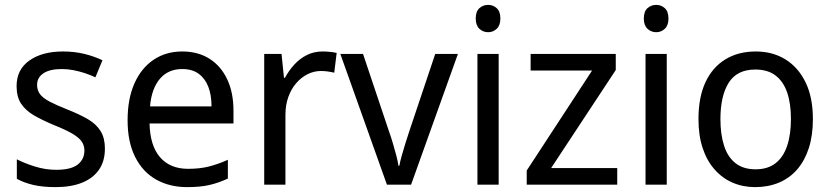

<svg xmlns="http://www.w3.org/2000/svg" viewBox="-20 -757 3402 787"><path d="M410 -148Q410 -96 385.5 -61Q361 -26 316 -8Q271 10 208 10Q155 10 116.5 1Q78 -8 49 -24V-104Q80 -88 123 -74.5Q166 -61 210 -61Q271 -61 298.5 -82.5Q326 -104 326 -140Q326 -160 315.5 -176Q305 -192 278.5 -208Q252 -224 202 -244Q154 -264 119.5 -284Q85 -304 66.5 -332Q48 -360 48 -404Q48 -472 100.5 -509Q153 -546 238 -546Q284 -546 324 -536.5Q364 -527 400 -510L371 -440Q350 -450 327 -457.5Q304 -465 280.5 -469.5Q257 -474 233 -474Q184 -474 158 -456.5Q132 -439 132 -409Q132 -387 144 -371Q156 -355 183.5 -340.5Q211 -326 259 -307Q307 -288 341 -268Q375 -248 392.5 -219.5Q410 -191 410 -148Z M727 -546Q792 -546 839 -516Q886 -486 911.5 -431.5Q937 -377 937 -304V-251H593Q595 -160 636 -112.5Q677 -65 751 -65Q799 -65 836.5 -74.5Q874 -84 914 -102V-25Q875 -7 837.5 1.5Q800 10 747 10Q675 10 620 -21Q565 -52 534 -113.5Q503 -175 503 -264Q503 -352 531 -415Q559 -478 609.5 -512Q660 -546 727 -546ZM727 -474Q669 -474 635 -433.5Q601 -393 595 -321H847Q847 -367 834 -401Q821 -435 794.5 -454.5Q768 -474 727 -474Z M1302 -546Q1316 -546 1332 -544.5Q1348 -543 1360 -540L1350 -459Q1338 -462 1323.5 -464Q1309 -466 1296 -466Q1267 -466 1241 -453Q1215 -440 1194.5 -416.5Q1174 -393 1162 -360Q1150 -327 1150 -286V0H1063V-536H1134L1144 -438H1148Q1164 -468 1186.5 -492.5Q1209 -517 1238 -531.5Q1267 -546 1302 -546Z M1566 0 1375 -536H1468L1574 -220Q1582 -198 1590 -171Q1598 -144 1604.5 -119.5Q1611 -95 1613 -78H1617Q1620 -95 1627 -120Q1634 -145 1642.5 -172Q1651 -199 1658 -220L1764 -536H1857L1665 0Z M2024 -536V0H1937V-536ZM1981 -737Q2001 -737 2016 -723.5Q2031 -710 2031 -681Q2031 -653 2016 -639Q2001 -625 1981 -625Q1960 -625 1945 -639Q1930 -653 1930 -681Q1930 -710 1945 -723.5Q1960 -737 1981 -737Z M2510 0H2139V-58L2407 -468H2155V-536H2504V-470L2239 -68H2510Z M2713 -536V0H2626V-536ZM2670 -737Q2690 -737 2705 -723.5Q2720 -710 2720 -681Q2720 -653 2705 -639Q2690 -625 2670 -625Q2649 -625 2634 -639Q2619 -653 2619 -681Q2619 -710 2634 -723.5Q2649 -737 2670 -737Z M3312 -269Q3312 -202 3295.5 -150.5Q3279 -99 3248 -63Q3217 -27 3173 -8.5Q3129 10 3075 10Q3025 10 2982.5 -8.5Q2940 -27 2908.5 -63Q2877 -99 2860 -150.5Q2843 -202 2843 -269Q2843 -358 2871.5 -419.5Q2900 -481 2953 -513.5Q3006 -546 3078 -546Q3147 -546 3199.5 -513.5Q3252 -481 3282 -419.5Q3312 -358 3312 -269ZM2933 -269Q2933 -206 2948 -159.5Q2963 -113 2995 -88Q3027 -63 3077 -63Q3127 -63 3159 -88Q3191 -113 3206.5 -159.5Q3222 -206 3222 -269Q3222 -333 3206.5 -378Q3191 -423 3159 -447.5Q3127 -472 3076 -472Q3001 -472 2967 -418Q2933 -364 2933 -269Z"/></svg>

Font: Noto Sans Display
Style: Regular
Weight: 400
Designer: Monotype Design Team
Foundry: Monotype Imaging Inc.
Version: Version 2.003